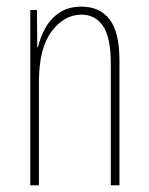

<svg xmlns="http://www.w3.org/2000/svg" viewBox="-20 -623 448 577"><path d="M225 -603Q280 -603 309.5 -564.5Q339 -526 339 -441V-66H313V-431Q313 -511 289.5 -545Q266 -579 225 -579Q173 -579 135 -528.5Q97 -478 97 -377V-66H71V-593H91L92 -481H94Q101 -511 116.5 -539Q132 -567 158.5 -585Q185 -603 225 -603Z"/></svg>

Font: Noto Sans Malayalam UI ExtraCondensed Thin
Style: Regular
Weight: 100
Width: 2
Designer: Jelle Bosma - Monotype Design Team
Foundry: Monotype Imaging Inc.
Version: Version 2.104; ttfautohint (v1.8.4.7-5d5b)